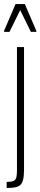

<svg xmlns="http://www.w3.org/2000/svg" viewBox="-34 -743 200 951"><path d="M-1 188V158Q23 158 33.5 153Q44 148 47 135.5Q50 123 50 101V-510H85V99Q85 130 80 148.5Q75 167 64.5 175Q54 183 37.5 185.5Q21 188 -1 188ZM-14 -585V-590L43 -723H89L146 -590V-585H119L66 -693L13 -585Z"/></svg>

Font: Saira UltraCondensed Thin
Style: Regular
Weight: 250
Width: 1
Designer: Hector Gatti with collaboration of the Omnibus-Type team
Foundry: Omnibus-Type
Version: Version 1.101